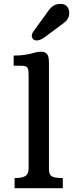

<svg xmlns="http://www.w3.org/2000/svg" viewBox="-20 -995 386 1015"><path d="M57.1 0H312V-53.7C246.6 -53.7 238.8 -67.4 238.8 -106V-659.2C238.8 -699.2 232.9 -721.7 195.8 -721.7C161.6 -721.7 137.2 -701.2 52.2 -701.2V-647.5H91.8C130.9 -647.5 131.3 -633.3 131.3 -590.8V-106C131.3 -67.4 113.8 -53.7 57.1 -53.7ZM172.9 -781.2C187 -781.2 198.2 -785.2 220.2 -801.3L317.9 -874C340.8 -891.1 346.2 -909.7 346.2 -927.2C346.2 -952.1 330.6 -974.6 301.3 -974.6C256.8 -974.6 243.2 -948.2 216.8 -911.6L156.7 -829.1C152.3 -823.2 147.9 -812.5 147.9 -806.6C147.9 -792.5 157.7 -781.2 172.9 -781.2Z"/></svg>

Font: Arbutus Slab
Style: Regular
Weight: 400
Designer: Karolina Lach
Foundry: Karolina Lach
Version: Version 1.001